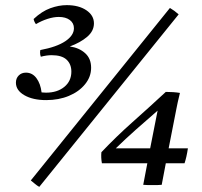

<svg xmlns="http://www.w3.org/2000/svg" viewBox="-20 -719 788 748"><path d="M160 -329Q108 -329 75 -348Q42 -367 42 -397Q42 -414 53 -425Q64 -436 81 -436Q106 -436 122 -414.5Q138 -393 142 -359Q150 -358 159 -358Q203 -358 230.5 -380.5Q258 -403 258 -440Q258 -469 239.5 -486.5Q221 -504 181 -504Q162 -504 139 -498Q136 -506 136 -515Q136 -520 137 -524Q201 -536 234.5 -558.5Q268 -581 268 -609Q268 -629 252 -641Q236 -653 209 -653Q189 -653 165.5 -645.5Q142 -638 120 -625Q113 -634 111 -645Q143 -675 176 -687Q209 -699 240 -699Q287 -699 316.5 -679Q346 -659 346 -628Q346 -598 319.5 -575.5Q293 -553 252 -538Q288 -533 311.5 -512Q335 -491 335 -455Q335 -420 311.5 -391Q288 -362 248.5 -345.5Q209 -329 160 -329ZM676 -663 133 9Q124 4 116.5 -2.5Q109 -9 100 -16L642 -688Q652 -682 659.5 -676.5Q667 -671 676 -663ZM575 2Q567 2 556.5 2Q546 2 538 1L554 -83H377Q373 -105 375 -126Q434 -188 496.5 -243.5Q559 -299 626 -361Q641 -361 655 -360Q669 -359 681 -357Q675 -334 672.5 -321Q670 -308 668 -299L637 -141H712Q707 -107 699 -83H626L610 1Q602 2 592.5 2Q583 2 575 2ZM565 -141 594 -288Q550 -250 509.5 -214Q469 -178 431 -141Z"/></svg>

Font: Tiro Devanagari Marathi
Style: Italic
Weight: 400
Italic angle: -11°
Designer: Devanagari: John Hudson & Fiona Ross, assisted by Paul Hanslow. Latin: John Hudson with Paul Hanslow, assisted by Kaja S
Foundry: Tiro Typeworks Ltd.
Version: Version 1.52